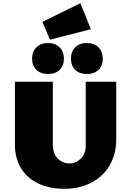

<svg xmlns="http://www.w3.org/2000/svg" viewBox="-20 -1167 812 1196"><path d="M73 -265V-658H309V-269Q309 -211 339.5 -180Q370 -149 413 -149Q453 -149 483.5 -179Q514 -209 514 -260V-658H704V-300Q704 -208 663.5 -138Q623 -68 549.5 -29.5Q476 9 381 9Q288 9 218.5 -24Q149 -57 111 -119Q73 -181 73 -265ZM244 -1031 481 -1147 546 -985 291 -920ZM180 -802Q180 -846 207 -872.5Q234 -899 279 -899Q324 -899 351 -872.5Q378 -846 378 -802Q378 -757 351.5 -731.5Q325 -706 279 -706Q234 -706 207 -731.5Q180 -757 180 -802ZM422 -802Q422 -846 449 -872.5Q476 -899 521 -899Q566 -899 593 -872.5Q620 -846 620 -802Q620 -757 593.5 -731.5Q567 -706 521 -706Q476 -706 449 -731.5Q422 -757 422 -802Z"/></svg>

Font: Ysabeau Black
Style: Regular
Weight: 900
Designer: Christian Thalmann (Catharsis Fonts)
Version: Version 0.003